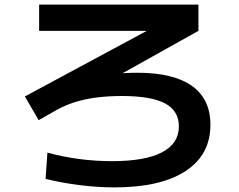

<svg xmlns="http://www.w3.org/2000/svg" viewBox="-20 -757 1040 834"><path d="M477 57Q404 57 325 47Q246 37 178 20L186 -94Q256 -75 326 -66Q396 -57 467 -57Q611 -57 684 -95.5Q757 -134 757 -208Q757 -276 696.5 -308Q636 -340 509 -340Q451 -340 400 -333.5Q349 -327 306 -313.5Q263 -300 227 -280L148 -235L88 -338L666 -649V-623H150V-737H842V-623L305 -323L252 -394Q288 -408 344.5 -418.5Q401 -429 463.5 -435Q526 -441 578 -441Q733 -441 813.5 -384Q894 -327 894 -215Q894 -84 785.5 -13.5Q677 57 477 57Z"/></svg>

Font: M PLUS 1 Code
Style: Regular
Weight: 400
Designer: Coji Morishita
Foundry: UNDERFOREST DESIGN
Version: Version 1.005